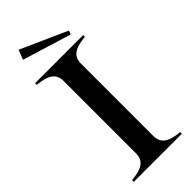

<svg xmlns="http://www.w3.org/2000/svg" viewBox="-279 -920 963 963"><g transform="rotate(-45 202.5 -438.5)"><path d="M32 -12V0H373V-12C310 -18 264 -34 264 -93V-607C264 -666 310 -682 373 -688V-700H32V-688C95 -682 141 -666 141 -607V-93C141 -34 95 -18 32 -12ZM72 -826 332 -746 338 -767 92 -877Z"/></g></svg>

Font: Sprat Medium
Style: Regular
Weight: 500
Designer: Ethan Nakache
Foundry: Collletttivo
Version: Version 2.000;Glyphs 3.2 (3217)